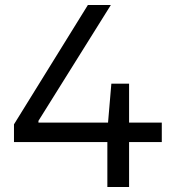

<svg xmlns="http://www.w3.org/2000/svg" viewBox="-20 -749 704 769"><path d="M36 -180V-251L332 -729H424L134 -265V-258H628V-180ZM410 0V-226L426 -414H497V0Z"/></svg>

Font: Hubot Sans Condensed ExtraLight
Style: Regular
Weight: 400
Version: Version 2.000